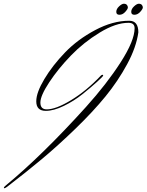

<svg xmlns="http://www.w3.org/2000/svg" viewBox="-20 -870 784 1027"><path d="M699 -791Q682 -791 682 -806.5Q682 -822 697 -836Q712 -850 722.5 -850Q733 -850 738.5 -844Q744 -838 744 -830Q744 -822 730 -806.5Q716 -791 699 -791ZM619 -791Q602 -791 602 -806.5Q602 -822 617 -836Q632 -850 642.5 -850Q653 -850 658.5 -844Q664 -838 664 -830Q664 -822 650 -806.5Q636 -791 619 -791ZM225 -277Q174 -277 174 -328Q174 -375 217.5 -447.5Q261 -520 328 -589.5Q395 -659 489 -709Q583 -759 671 -759Q720 -759 720 -697Q709 -617 660 -526.5Q611 -436 544.5 -354.5Q478 -273 384 -182Q290 -91 205 -20Q120 51 17 130Q7 137 3 137L1 136V134Q1 130 11 122Q207 -40 440 -298Q551 -421 625.5 -537Q700 -653 700 -719Q700 -748 667 -748Q599 -748 513 -695.5Q427 -643 359 -572.5Q291 -502 243.5 -430Q196 -358 196 -321.5Q196 -285 230 -285Q279 -285 360.5 -334.5Q442 -384 519 -465Q524 -470 528 -470Q532 -470 532 -466Q532 -462 499.5 -432.5Q467 -403 421.5 -366.5Q376 -330 321.5 -303.5Q267 -277 225 -277Z"/></svg>

Font: Herr Von Muellerhoff
Style: Regular
Weight: 400
Version: Version 1.000